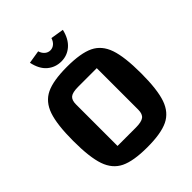

<svg xmlns="http://www.w3.org/2000/svg" viewBox="-229 -955 1105 1105"><g transform="rotate(-45 324.0 -402.5)"><path d="M324 -640Q436 -640 494 -612Q552 -584 576 -514.5Q600 -445 600 -312Q600 -179 576 -110Q552 -41 494 -13Q436 15 324 15Q212 15 154 -13Q96 -41 72 -110Q48 -179 48 -312Q48 -445 72 -514.5Q96 -584 154 -612Q212 -640 324 -640ZM357 -112Q403 -112 421.5 -126Q440 -140 440 -175V-513H289Q243 -513 225.5 -499Q208 -485 208 -450V-112ZM190 -807 270 -820Q277 -798 291.5 -786Q306 -774 324 -774Q342 -774 356.5 -786Q371 -798 378 -820L458 -807Q444 -747 408 -715.5Q372 -684 324 -684Q275 -684 239 -714.5Q203 -745 190 -807Z"/></g></svg>

Font: Changa SemiBold
Style: Regular
Weight: 600
Designer: Eduardo Rodriguez Tunni
Foundry: Eduardo Rodriguez Tunni
Version: Version 2.002; ttfautohint (v1.5) -l 8 -r 50 -G 150 -x 14 -H